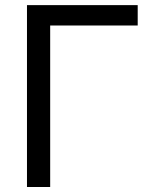

<svg xmlns="http://www.w3.org/2000/svg" viewBox="-20 -748 619 768"><path d="M530.8 -727.5V-646H180.7V0H87.9V-727.5Z"/></svg>

Font: Inter
Style: Regular
Weight: 400
Designer: Rasmus Andersson
Foundry: rsms
Version: Version 4.001;git-9221beed3